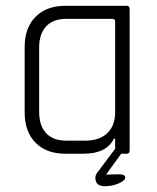

<svg xmlns="http://www.w3.org/2000/svg" viewBox="-20 -530 542 662"><path d="M346 72 385 71Q412 70 412 82Q411 93 389 102.5Q367 112 341.5 112Q316 112 310.5 94.5Q305 77 317 63L377 -17V-52H373Q347 0 269 0H205Q140 0 102.5 -38Q65 -76 65 -142V-368Q65 -434 102.5 -472Q140 -510 205 -510H417Q427 -510 427 -498V-12Q427 0 417 0H398Q394 5 385.5 17Q377 29 371 37Q356 57 346 72ZM209 -45H274Q322 -45 349.5 -70.5Q377 -96 377 -143V-456Q377 -465 367 -465H209Q163 -465 139 -439Q115 -413 115 -366V-144Q115 -97 139 -71Q163 -45 209 -45Z"/></svg>

Font: Rajdhani
Style: Regular
Weight: 400
Designer: Satya Rajpurohit, Jyotish Sonowal
Foundry: Indian Type Foundry
Version: Version 1.201 February 1, 2022